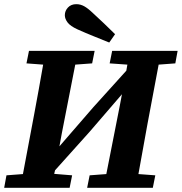

<svg xmlns="http://www.w3.org/2000/svg" viewBox="-32 -901 872 921"><path d="M494 -597 506 -657H820L809 -597L729 -591L675 -304Q664 -245 653.5 -185Q643 -125 632 -66L713 -60L701 0H386L398 -60L478 -66L543 -396L553 -449L398 -269L232 -84L228 -67L314 -60L302 0H-12L-1 -60L78 -66L132 -353Q143 -413 154 -472.5Q165 -532 175 -591L95 -597L107 -657H422L410 -597L329 -591L265 -264L253 -199L415 -386L574 -562L579 -591ZM520 -737 492 -697Q455 -712 416.5 -727.5Q378 -743 340 -760Q305 -776 292 -793.5Q279 -811 279 -828Q279 -849 294 -865Q309 -881 334 -881Q354 -881 372 -871Q390 -861 414 -838Q440 -814 467 -788.5Q494 -763 520 -737Z"/></svg>

Font: Source Serif 4 SmText
Style: Bold Italic
Weight: 700
Italic angle: -12°
Designer: Frank Grießhammer
Foundry: Adobe
Version: Version 4.005;hotconv 1.1.0;makeotfexe 2.6.0